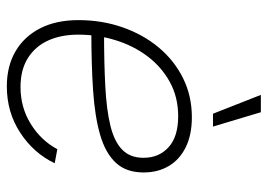

<svg xmlns="http://www.w3.org/2000/svg" viewBox="-132 -650 791 568"><g transform="rotate(90 264.0 -366.5)"><path d="M235.8 9.3Q176.8 9.3 132.8 -16.1Q88.9 -41.5 64.5 -88.9Q40 -136.2 40 -202.6Q40 -272 61.3 -333Q82.5 -394 121.1 -440.2Q159.7 -486.3 212.2 -512.2Q264.6 -538.1 327.1 -538.1Q379.4 -538.1 416 -520Q452.6 -502 471.7 -469.7Q490.7 -437.5 490.7 -395.5Q490.7 -343.8 461.9 -313Q433.1 -282.2 378.9 -266.6Q324.7 -251 247.1 -245.8Q169.4 -240.7 71.8 -240.7L75.7 -278.3Q166.5 -278.3 235.8 -282Q305.2 -285.6 352.3 -297.1Q399.4 -308.6 423.3 -332Q447.3 -355.5 447.3 -395Q447.3 -440.9 416 -469.2Q384.8 -497.6 324.2 -497.6Q268.1 -497.6 223.4 -473.1Q178.7 -448.7 147.2 -407Q115.7 -365.2 99.4 -312.3Q83 -259.3 83 -201.7Q83 -151.4 100.3 -113Q117.7 -74.7 152.3 -53Q187 -31.2 237.8 -31.2Q298.3 -31.2 347.2 -61.5Q396 -91.8 421.9 -140.1L463.4 -132.3Q433.6 -69.8 373 -30.3Q312.5 9.3 235.8 9.3ZM316.9 -600.6 261.2 -742.2H312.5L355 -600.6Z"/></g></svg>

Font: Inter 24pt ExtraLight
Style: Italic
Weight: 250
Italic angle: -9.3988°
Version: Version 4.001;git-66647c0bb